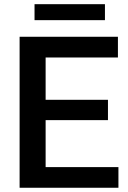

<svg xmlns="http://www.w3.org/2000/svg" viewBox="-20 -884 605 904"><path d="M537.6 -97.2V0H72.3V-710.9H535.2V-613.3H194.8V-414.1H488.3V-318.4H194.8V-97.2ZM474.1 -864.3V-789.1H142.6V-864.3Z"/></svg>

Font: Vazirmatn FD Medium
Style: Regular
Weight: 500
Designer: Saber Rastikerdar
Foundry: Saber Rastikerdar
Version: Version 33.003